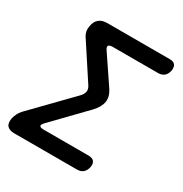

<svg xmlns="http://www.w3.org/2000/svg" viewBox="-170 -858 939 987"><g transform="rotate(30 300.0 -365.0)"><path d="M424 0H53Q23 0 10 -15Q-3 -30 3 -61Q7 -76 13.5 -89.5Q20 -103 31 -115L248 -338Q265 -355 267.5 -371Q270 -387 259 -404L121 -615Q114 -627 111.5 -640.5Q109 -654 112 -669Q117 -700 135 -715Q153 -730 183 -730H554Q577 -730 586 -718.5Q595 -707 592 -684Q587 -661 573.5 -649.5Q560 -638 537 -638H271Q249 -638 244.5 -630Q240 -622 251 -606L363 -440Q384 -407 379 -375Q374 -343 342 -309L164 -125Q147 -108 150 -100Q153 -92 174 -92H440Q463 -92 473 -80.5Q483 -69 479 -46Q474 -23 460.5 -11.5Q447 0 424 0Z"/></g></svg>

Font: Maple Mono NL Medium
Style: Italic
Weight: 500
Italic angle: -10°
Monospace: yes
Designer: subframe7536
Version: Version 7.000